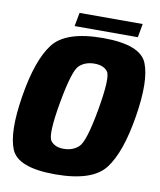

<svg xmlns="http://www.w3.org/2000/svg" viewBox="-87 -849 770 924"><g transform="rotate(10 298.0 -387.0)"><path d="M245 5Q62.5 5 29 -77.2Q-4.5 -159.5 24.5 -337.5Q53.5 -517.5 115.5 -599.2Q177.5 -681 359.8 -681Q542 -681 575.5 -598.2Q609 -515.5 580 -337.5Q551 -157.5 489 -76.2Q427 5 245 5ZM264.5 -123Q309 -123 338.2 -150.5Q367.5 -178 396 -337.5Q424.5 -500 404.8 -526.2Q385 -552.5 340 -552.5Q295.5 -552.5 266.5 -526.2Q237.5 -500 208.5 -337.5Q180.5 -178 200.2 -150.5Q220 -123 264.5 -123ZM214 -714 226.5 -780.5H535L523 -714Z"/></g></svg>

Font: Anybody ExtraBold
Style: Italic
Weight: 800
Italic angle: -10°
Designer: Tyler Finck
Foundry: Etcetera Type Company
Version: Version 1.010; ttfautohint (v1.8.3) -l 8 -r 50 -G 200 -x 14 